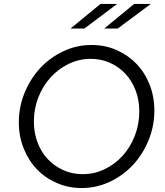

<svg xmlns="http://www.w3.org/2000/svg" viewBox="-20 -938 835 969"><path d="M75 0ZM759 -380Q759 -301 729.5 -229.5Q700 -158 650.5 -105Q601 -52 534 -20.5Q467 11 392 11Q325 11 266.5 -14.5Q208 -40 166 -84Q124 -128 99.5 -189Q75 -250 75 -320Q75 -399 104.5 -470.5Q134 -542 183.5 -595Q233 -648 300 -679.5Q367 -711 442 -711Q510 -711 568 -685.5Q626 -660 668.5 -616Q711 -572 735 -511Q759 -450 759 -380ZM683 -376Q683 -433 664.5 -481.5Q646 -530 613 -565.5Q580 -601 535 -621Q490 -641 438 -641Q379 -641 326.5 -615.5Q274 -590 235 -547Q196 -504 173.5 -446.5Q151 -389 151 -324Q151 -268 169.5 -219Q188 -170 221 -135Q254 -100 299 -79.5Q344 -59 397 -59Q456 -59 508 -84Q560 -109 599 -152Q638 -195 660.5 -253Q683 -311 683 -376ZM487 -918H571L406 -794H336ZM657 -918H741L574 -794H506Z"/></svg>

Font: Red Hat Text
Style: Italic
Weight: 400
Italic angle: -12°
Designer: Pentagram / MCKL
Foundry: Pentagram / MCKL
Version: Version 1.005; Red Hat Text Italic